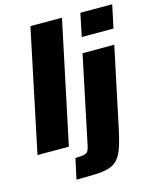

<svg xmlns="http://www.w3.org/2000/svg" viewBox="-135 -837 928 1129"><g transform="rotate(-15 329.0 -272.0)"><path d="M4 0 160 -743H352L195 0ZM435 -603 464 -743H658L628 -603ZM188 199 215 74Q254 74 271 69Q288 64 293.5 52.5Q299 41 303 23L415 -510H608L504 -18Q490 47 475.5 88Q461 129 440 152Q419 175 387 185Q355 195 306.5 197Q258 199 188 199Z"/></g></svg>

Font: Saira ExtraBold
Style: Italic
Weight: 800
Italic angle: -12°
Designer: Hector Gatti with collaboration of the Omnibus-Type team
Foundry: Omnibus-Type
Version: Version 1.100; ttfautohint (v1.8.3)